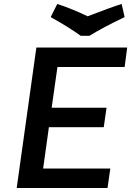

<svg xmlns="http://www.w3.org/2000/svg" viewBox="-20 -946 660 966"><path d="M521 0 535 -98H197L226 -306H502L516 -404H240L269 -609H607L620 -707H163L64 0ZM430 -766Q500 -809 607 -860L592 -926Q540 -910 421 -864Q340 -903 268 -926L235 -860Q328 -808 386 -766Z"/></svg>

Font: Brisa Sans Medium
Style: Italic
Weight: 600
Italic angle: -8°
Designer: Dalton Maag Ltd
Foundry: Dalton Maag Ltd
Version: Version 1.101;July 10, 2019;FontCreator 11.5.0.2425 64-bit